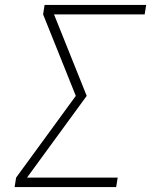

<svg xmlns="http://www.w3.org/2000/svg" viewBox="-20 -755 640 775"><path d="M39 0 45 -38 286 -368 154 -697 160 -735H570L564 -697H198L330 -368L89 -38H455L449 0Z"/></svg>

Font: Iosevka Aile Extralight
Style: Italic
Weight: 200
Italic angle: -9°
Designer: Belleve Invis
Foundry: Belleve Invis
Version: Version 31.1.0; ttfautohint (v1.8.4)